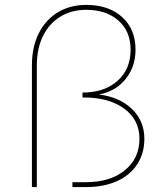

<svg xmlns="http://www.w3.org/2000/svg" viewBox="-20 -762 680 782"><path d="M331 -742Q423 -742 477.5 -692.5Q532 -643 532 -560Q532 -490 491.5 -440Q451 -390 383 -377Q467 -367 517.5 -318Q568 -269 568 -197Q568 -138 539 -93Q510 -48 456 -24Q402 0 330 0H275V-20H330Q429 -20 488.5 -68.5Q548 -117 548 -197Q548 -274 486 -319.5Q424 -365 321 -365H316V-385Q405 -385 458.5 -432.5Q512 -480 512 -560Q512 -634 462.5 -678Q413 -722 331 -722Q271 -722 225.5 -694Q180 -666 155 -615Q130 -564 130 -496V0H110V-496Q110 -570 137.5 -625.5Q165 -681 215 -711.5Q265 -742 331 -742Z"/></svg>

Font: Montserrat-Arabic Thin
Style: Regular
Weight: 250
Designer: Mohamed Gaber
Foundry: Kief Type Foundry
Version: Version 5.008